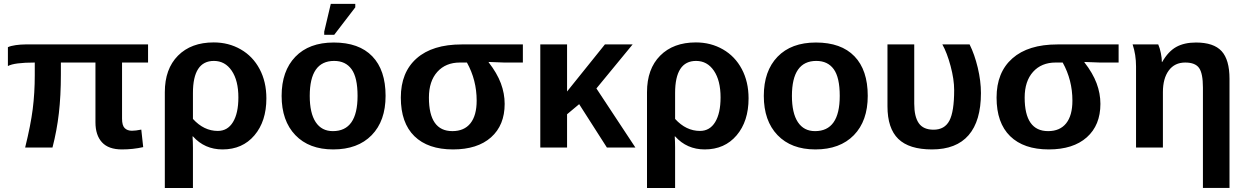

<svg xmlns="http://www.w3.org/2000/svg" viewBox="-20 -756 6383 984"><path d="M605.5 -435.5V-147.9Q605.5 -112.8 619.1 -99.4Q632.8 -85.9 656.2 -85.9Q674.8 -85.9 704.1 -91.8L713.9 -2Q662.1 9.8 605 9.8Q536.1 9.8 502.7 -26.6Q469.2 -63 469.2 -129.4V-435.5H292V-375Q292 -264.6 281.7 -175.8Q271.5 -86.9 249 0H108.9Q137.2 -114.3 147.7 -196.8Q158.2 -279.3 158.2 -371.1V-435.5Q53.2 -435.5 20.5 -417.5V-514.2Q34.7 -521 60.5 -524.7Q86.4 -528.3 109.4 -528.3H738.8V-435.5Z M1345.2 -252Q1345.2 -134.3 1283.9 -62.3Q1222.7 9.8 1120.6 9.8Q1028.8 9.8 968.8 -57.1H966.8Q968.8 -27.8 968.8 0V207.5H824.7V-283.7Q824.7 -402.8 892.1 -470.7Q959.5 -538.6 1075.2 -538.6Q1151.9 -538.6 1213.9 -502.9Q1275.9 -467.3 1310.5 -402.1Q1345.2 -336.9 1345.2 -252ZM1201.7 -256.8Q1201.7 -343.3 1167.5 -393.6Q1133.3 -443.8 1076.2 -443.8Q968.8 -443.8 968.8 -279.3V-146.5Q1024.9 -85 1096.2 -85Q1146.5 -85 1174.1 -130.4Q1201.7 -175.8 1201.7 -256.8Z M1956.1 -264.6Q1956.1 -136.2 1884.8 -63.2Q1813.5 9.8 1687.5 9.8Q1564 9.8 1493.7 -63.5Q1423.3 -136.7 1423.3 -264.6Q1423.3 -392.1 1493.7 -465.1Q1564 -538.1 1690.4 -538.1Q1819.8 -538.1 1887.9 -467.5Q1956.1 -397 1956.1 -264.6ZM1812.5 -264.6Q1812.5 -358.9 1781.7 -401.4Q1751 -443.8 1692.4 -443.8Q1567.4 -443.8 1567.4 -264.6Q1567.4 -176.3 1597.9 -130.1Q1628.4 -84 1686 -84Q1812.5 -84 1812.5 -264.6ZM1641.6 -577.6V-593.8L1675.3 -736.3H1800.8V-718.3L1692.9 -577.6Z M2566.4 -223.6Q2566.4 -114.3 2496.6 -52.2Q2426.8 9.8 2301.8 9.8Q2173.3 9.8 2103.8 -58.1Q2034.2 -126 2034.2 -255.9Q2034.2 -385.3 2115.2 -456.8Q2196.3 -528.3 2346.2 -528.3H2659.7V-435.5H2564.5L2484.4 -438.5V-436.5Q2527.3 -381.3 2546.9 -329.1Q2566.4 -276.9 2566.4 -223.6ZM2422.9 -240.2Q2422.9 -345.7 2373 -435.5H2336.9Q2264.2 -435.5 2221.2 -387.7Q2178.2 -339.8 2178.2 -255.9Q2178.2 -84 2298.3 -84Q2358.9 -84 2390.9 -124Q2422.9 -164.1 2422.9 -240.2Z M3090.3 0 2948.2 -222.2 2886.2 -170.4V0H2749V-528.3H2886.2V-287.1L3080.1 -528.3H3222.2L3036.6 -302.7L3236.3 0Z M3816.4 -252Q3816.4 -134.3 3755.1 -62.3Q3693.8 9.8 3591.8 9.8Q3500 9.8 3439.9 -57.1H3438Q3439.9 -27.8 3439.9 0V207.5H3295.9V-283.7Q3295.9 -402.8 3363.3 -470.7Q3430.7 -538.6 3546.4 -538.6Q3623 -538.6 3685.1 -502.9Q3747.1 -467.3 3781.7 -402.1Q3816.4 -336.9 3816.4 -252ZM3672.9 -256.8Q3672.9 -343.3 3638.7 -393.6Q3604.5 -443.8 3547.4 -443.8Q3439.9 -443.8 3439.9 -279.3V-146.5Q3496.1 -85 3567.4 -85Q3617.7 -85 3645.3 -130.4Q3672.9 -175.8 3672.9 -256.8Z M4427.2 -264.6Q4427.2 -136.2 4356 -63.2Q4284.7 9.8 4158.7 9.8Q4035.2 9.8 3964.8 -63.5Q3894.5 -136.7 3894.5 -264.6Q3894.5 -392.1 3964.8 -465.1Q4035.2 -538.1 4161.6 -538.1Q4291 -538.1 4359.1 -467.5Q4427.2 -397 4427.2 -264.6ZM4283.7 -264.6Q4283.7 -358.9 4252.9 -401.4Q4222.2 -443.8 4163.6 -443.8Q4038.6 -443.8 4038.6 -264.6Q4038.6 -176.3 4069.1 -130.1Q4099.6 -84 4157.2 -84Q4283.7 -84 4283.7 -264.6Z M5007.3 -278.8Q5007.3 -136.2 4944.1 -63.2Q4880.9 9.8 4756.3 9.8Q4639.2 9.8 4583.7 -44.2Q4528.3 -98.1 4528.3 -211.4V-528.3H4665.5V-224.6Q4665.5 -158.2 4688.7 -124.8Q4711.9 -91.3 4764.6 -91.3Q4821.3 -91.3 4845.7 -137.7Q4870.1 -184.1 4870.1 -294.4Q4870.1 -349.1 4851.8 -417.5Q4833.5 -485.8 4809.6 -528.3H4949.2Q4974.6 -477.5 4991 -409.2Q5007.3 -340.8 5007.3 -278.8Z M5619.6 -223.6Q5619.6 -114.3 5549.8 -52.2Q5480 9.8 5355 9.8Q5226.6 9.8 5157 -58.1Q5087.4 -126 5087.4 -255.9Q5087.4 -385.3 5168.5 -456.8Q5249.5 -528.3 5399.4 -528.3H5712.9V-435.5H5617.7L5537.6 -438.5V-436.5Q5580.6 -381.3 5600.1 -329.1Q5619.6 -276.9 5619.6 -223.6ZM5476.1 -240.2Q5476.1 -345.7 5426.3 -435.5H5390.1Q5317.4 -435.5 5274.4 -387.7Q5231.4 -339.8 5231.4 -255.9Q5231.4 -84 5351.6 -84Q5412.1 -84 5444.1 -124Q5476.1 -164.1 5476.1 -240.2Z M6145 207V-307.1Q6145 -379.9 6125.2 -407.7Q6105.5 -435.5 6054.2 -435.5Q6000 -435.5 5970 -394.8Q5939.9 -354 5939.9 -283.7V0H5802.2V-415.5Q5802.2 -475.6 5784.7 -528.3H5916Q5924.3 -509.3 5929.4 -483.6Q5934.6 -458 5934.6 -438H5936Q5967.3 -492.7 6008.3 -515.4Q6049.3 -538.1 6109.4 -538.1Q6200.2 -538.1 6240.7 -493.9Q6281.2 -449.7 6281.2 -352.1V207Z"/></svg>

Font: Arial
Style: Bold
Weight: 700
Designer: Steve Matteson
Foundry: Ascender Corporation
Version: Version 2.00.3